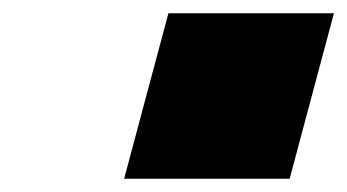

<svg xmlns="http://www.w3.org/2000/svg" viewBox="-20 -895 524 290"><path d="M167.5 -625H417.5Q428.7 -667 450.9 -750Q473.1 -833 484.4 -875H234.4Q223.1 -833 200.9 -750Q178.7 -667 167.5 -625Z"/></svg>

Font: Faithful 32x
Style: BoldOblique
Weight: 400
Foundry: Faithful Resource Pack
Version: Version 1.0; January 27, 2023